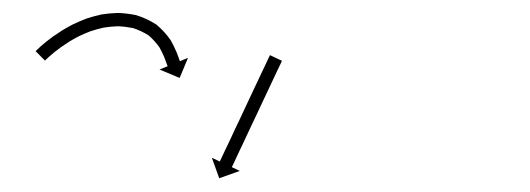

<svg xmlns="http://www.w3.org/2000/svg" viewBox="-20 -611 798 289"><path d="M35.5 -535.8C34.9 -535.2 34.2 -534.6 33.6 -534L47.7 -519.8C48.3 -520.4 48.9 -521 49.5 -521.5C49.5 -521.5 49.4 -521.5 49.4 -521.5C49.4 -521.5 49.4 -521.5 49.4 -521.5C51 -523 52.6 -524.5 54.3 -526C54.3 -526 54.2 -526 54.2 -526C54.2 -525.9 54.2 -525.9 54.2 -525.9C56.7 -528.1 59.2 -530.3 61.8 -532.4C61.8 -532.4 61.7 -532.3 61.7 -532.3C61.6 -532.3 61.6 -532.3 61.6 -532.3C64.9 -534.9 68.3 -537.5 71.8 -540C71.8 -540 71.7 -540 71.7 -540C71.6 -539.9 71.6 -539.9 71.6 -539.9C75.7 -542.8 79.9 -545.6 84.2 -548.3C84.2 -548.3 84.2 -548.3 84.1 -548.3C84.1 -548.2 84 -548.2 84 -548.2C88.9 -551.2 94 -554 99.1 -556.6C99.1 -556.6 99 -556.6 99 -556.5C98.9 -556.5 98.8 -556.5 98.8 -556.5C104.6 -559.2 110.5 -561.8 116.5 -564.1C116.5 -564.1 116.4 -564 116.3 -564C116.2 -564 116.1 -563.9 116.1 -563.9C122.7 -566.1 129.5 -568 136.3 -569.5C136.3 -569.5 136.1 -569.5 136 -569.5C135.9 -569.4 135.7 -569.4 135.7 -569.4C143.1 -570.6 150.6 -571.3 158 -571.5C158 -571.5 157.9 -571.5 157.7 -571.5C157.5 -571.5 157.4 -571.5 157.4 -571.5C165.2 -571.2 172.9 -570.2 180.5 -568.7C180.5 -568.7 180.3 -568.8 180 -568.8C179.8 -568.9 179.5 -569 179.5 -569C188.2 -566.2 196.6 -562.3 204.3 -557.4C204.3 -557.3 204 -557.6 203.7 -557.8C203.4 -558 203.1 -558.2 203.1 -558.2C209.5 -552.7 215.4 -546.4 220.2 -539.5C220.2 -539.5 220.1 -539.7 219.9 -539.9C219.8 -540.1 219.7 -540.3 219.7 -540.3C222.4 -535.4 224.9 -530.4 227.1 -525.3C227.1 -525.3 227.1 -525.4 227 -525.4C227 -525.5 227 -525.6 227 -525.6C228.1 -522.6 229.2 -519.7 230.3 -516.7L230.3 -516.7L230.3 -516.7C230.8 -515.3 231.3 -513.9 231.9 -512.5C231.9 -512.5 231.9 -512.5 231.9 -512.5C231.9 -512.5 231.9 -512.4 231.9 -512.4C232 -512.1 232.2 -511.7 232.3 -511.3L220.1 -506.4L250.4 -493.7L263 -523.9L250.8 -518.9C250.7 -519.2 250.6 -519.5 250.5 -519.9C250.5 -519.9 250.5 -519.8 250.5 -519.8C250.5 -519.8 250.5 -519.8 250.5 -519.8C250 -521 249.5 -522.3 249.1 -523.6L249.1 -523.6L249.1 -523.6C248 -526.6 246.8 -529.7 245.7 -532.7C245.7 -532.7 245.6 -532.8 245.6 -532.9C245.6 -533 245.5 -533 245.5 -533C243.1 -538.9 240.2 -544.5 237.1 -550.1C237.1 -550.1 237 -550.3 236.9 -550.5C236.8 -550.7 236.6 -550.9 236.6 -550.9C230.9 -559.2 223.9 -566.7 216.2 -573.3C216.2 -573.3 215.9 -573.6 215.7 -573.8C215.4 -574 215.1 -574.2 215.1 -574.2C205.9 -580.1 195.9 -584.8 185.5 -588C185.5 -588 185.3 -588.1 185 -588.2C184.8 -588.2 184.5 -588.3 184.5 -588.3C175.8 -590.1 167 -591.1 158.2 -591.5C158.2 -591.5 158 -591.5 157.8 -591.5C157.7 -591.5 157.5 -591.5 157.5 -591.5C149.1 -591.3 140.8 -590.5 132.5 -589.2C132.5 -589.2 132.4 -589.1 132.2 -589.1C132.1 -589.1 131.9 -589 131.9 -589C124.4 -587.4 117 -585.3 109.7 -582.9C109.7 -582.9 109.6 -582.8 109.5 -582.8C109.4 -582.8 109.3 -582.7 109.3 -582.7C102.8 -580.2 96.4 -577.5 90.2 -574.5C90.2 -574.5 90.1 -574.5 90 -574.4C90 -574.4 89.9 -574.4 89.9 -574.4C84.4 -571.5 79 -568.5 73.7 -565.3C73.7 -565.3 73.7 -565.3 73.6 -565.3C73.6 -565.2 73.5 -565.2 73.5 -565.2C69 -562.3 64.5 -559.3 60.1 -556.2C60.1 -556.2 60 -556.2 60 -556.2C60 -556.2 59.9 -556.1 59.9 -556.1C56.3 -553.4 52.7 -550.7 49.1 -547.9C49.1 -547.9 49.1 -547.9 49.1 -547.8C49 -547.8 49 -547.8 49 -547.8C46.3 -545.5 43.6 -543.2 40.9 -540.9C40.9 -540.9 40.9 -540.9 40.9 -540.8C40.8 -540.8 40.8 -540.8 40.8 -540.8C39 -539.2 37.3 -537.6 35.6 -535.9C35.6 -535.9 35.5 -535.9 35.5 -535.9C35.5 -535.9 35.5 -535.8 35.5 -535.8ZM403.6 -517.7C403.8 -518.3 404.1 -518.9 404.4 -519.5L386.3 -528C386 -527.4 385.7 -526.8 385.5 -526.2C384.7 -524.5 383.9 -522.8 383.1 -521.2C381.8 -518.5 380.6 -515.9 379.4 -513.3C377.7 -509.8 376.1 -506.4 374.5 -503C372.6 -499 370.7 -494.9 368.8 -490.9C366.7 -486.4 364.6 -481.9 362.4 -477.4C360.2 -472.5 357.9 -467.7 355.6 -462.9C353.3 -457.9 350.9 -452.9 348.6 -448C346.2 -443 343.9 -438 341.6 -433C339.3 -428.2 337 -423.4 334.7 -418.6C332.6 -414 330.5 -409.5 328.4 -405C326.5 -401 324.6 -396.9 322.7 -392.9C321 -389.5 319.4 -386.1 317.8 -382.7C316.6 -380 315.3 -377.4 314.1 -374.8C313.3 -373.1 312.5 -371.4 311.7 -369.7C311.4 -369.1 311.2 -368.5 310.9 -367.9L298.9 -373.5L310 -342.7L340.9 -353.7L329 -359.4C329.2 -360 329.5 -360.6 329.8 -361.2C330.6 -362.8 331.4 -364.5 332.2 -366.2C333.4 -368.9 334.7 -371.5 335.9 -374.1C337.5 -377.5 339.1 -381 340.7 -384.4C342.7 -388.4 344.6 -392.5 346.5 -396.5C348.6 -401 350.7 -405.5 352.8 -410C355.1 -414.8 357.4 -419.7 359.6 -424.5C362 -429.5 364.3 -434.4 366.7 -439.4C369 -444.4 371.4 -449.4 373.7 -454.4C376 -459.2 378.3 -464 380.5 -468.8C382.7 -473.3 384.8 -477.8 386.9 -482.4C388.8 -486.4 390.7 -490.4 392.6 -494.5C394.2 -497.9 395.8 -501.3 397.4 -504.7C398.7 -507.4 399.9 -510 401.2 -512.6C402 -514.3 402.8 -516 403.6 -517.7Z"/></svg>

Font: FRB American Cursive Just Arrows Ultra
Style: Bold Italic
Weight: 1000
Italic angle: -25°
Version: Version 2.0;Modular Font Editor K font №1